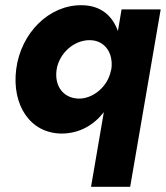

<svg xmlns="http://www.w3.org/2000/svg" viewBox="-20 -496 638 736"><path d="M42 -230C25 -95 94 16 218 16C285 15 339 -16 378 -66L329 220H479L596 -460H446L432 -377C411 -435 367 -476 292 -476C169 -477 60 -371 42 -230ZM197 -229C207 -293 265 -344 327 -342C382 -340 415 -293 407 -232L405 -225C393 -163 336 -117 281 -118C221 -120 188 -168 197 -229Z"/></svg>

Font: Jost*
Style: Bold Italic
Weight: 700
Italic angle: -10°
Version: Version 3.7